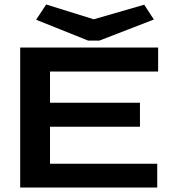

<svg xmlns="http://www.w3.org/2000/svg" viewBox="-20 -836 790 856"><path d="M70 0V-624H685V-517H203V-378H604V-271H203V-106H681V0ZM623 -815 666 -749 423 -655H373L141 -748L186 -816L398 -750Z"/></svg>

Font: Inconsolata ExtraExpanded ExtraBold
Style: Regular
Weight: 800
Width: 8
Monospace: yes
Designer: Raph Levien, Cyreal, Brenton Simpson
Foundry: Raph Levien, Cyreal, Google
Version: Version 3.001; ttfautohint (v1.8.2.53-6de2)